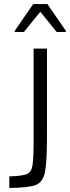

<svg xmlns="http://www.w3.org/2000/svg" viewBox="-20 -928 345 948"><path d="M146 -243V-688H212V-264Q212 -128 202 -78.5Q192 -29 157.5 -15Q123 -1 26 0V-57Q90 -59 112.5 -68.5Q135 -78 140.5 -111.5Q146 -145 146 -243ZM53 -770V-776L144 -908H214L305 -776V-770H260L179 -870L98 -770Z"/></svg>

Font: Saira Semi Condensed Light
Style: Regular
Weight: 300
Width: 4
Designer: Hector Gatti with collaboration of the Omnibus-Type team
Foundry: Omnibus-Type
Version: Version 1.001; ttfautohint (v1.8)